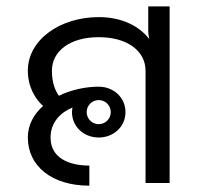

<svg xmlns="http://www.w3.org/2000/svg" viewBox="-20 -570 623 598"><path d="M287.5 -258.3C308.3 -258.3 325 -241.7 325 -220.8C325 -200 308.3 -183.3 287.5 -183.3C266.7 -183.3 250 -200 250 -220.8C250 -241.7 266.7 -258.3 287.5 -258.3ZM508.3 0V-550H441.7V-475C441.7 -465 443.3 -456.7 445 -448.3C413.3 -489.2 359.2 -516.7 287.5 -516.7C166.7 -516.7 66.7 -445.8 66.7 -350C66.7 -298.3 90.8 -260.8 114.2 -240C85 -214.2 66.7 -180.8 66.7 -141.7C66.7 -52.5 141.7 8.3 258.3 8.3V-54.2C216.7 -54.2 137.5 -65.8 137.5 -141.7C137.5 -190 170 -220.8 205.8 -235C205 -230.8 204.2 -225.8 204.2 -220.8C204.2 -175 241.7 -141.7 287.5 -141.7C333.3 -141.7 370.8 -175 370.8 -220.8C370.8 -266.7 333.3 -300 287.5 -300C245.8 -300 200.8 -290 163.3 -271.7C151.7 -288.3 141.7 -312.5 141.7 -350C141.7 -409.2 195.8 -454.2 287.5 -454.2C379.2 -454.2 433.3 -409.2 433.3 -350V0Z"/></svg>

Font: BoonHome
Style: Book
Weight: 400
Designer: Sungsit Sawaiwan
Foundry: Sungsit Sawaiwan
Version: Version 0.2